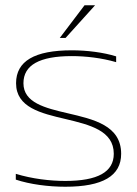

<svg xmlns="http://www.w3.org/2000/svg" viewBox="-20 -700 520 729"><path d="M229 -248C321 -226 412 -204 412 -116C412 -47 351 -13 228 -13C170 -13 102 -21 40 -40V-18C94 0 164 9 228 9C370 9 440 -32 440 -116C440 -224 335 -247 237 -270C151 -290 69 -310 69 -384C69 -453 130 -487 253 -487C305 -487 366 -480 421 -464V-486C373 -501 310 -509 253 -509C111 -509 41 -468 41 -384C41 -292 135 -270 229 -248ZM207 -556H229L341 -680H301Z"/></svg>

Font: LT Wave Thin
Style: Regular
Weight: 100
Designer: Daniel Lyons
Version: Version 2.5 (Glyphs App)